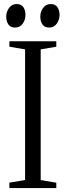

<svg xmlns="http://www.w3.org/2000/svg" viewBox="-20 -952 332 972"><path d="M107 -40.5V-702L27.5 -715.5V-743H265V-715.5L186 -702V-40.5L265 -27V0H27.5V-27.5ZM56 -812.5Q33 -812.5 22.2 -828.5Q11.5 -844.5 11.5 -867.5Q11.5 -892 25.8 -911.8Q40 -931.5 63.5 -931.5H64.5Q88 -931.5 98.5 -915.5Q109 -899.5 109 -876.5Q109 -851.5 94.8 -832Q80.5 -812.5 57 -812.5ZM228.5 -812.5Q205.5 -812.5 194.8 -828.5Q184 -844.5 184 -867.5Q184 -892 198.2 -911.8Q212.5 -931.5 236 -931.5H237Q260 -931.5 270.8 -915.5Q281.5 -899.5 281.5 -876.5Q281.5 -851.5 267.2 -832Q253 -812.5 229.5 -812.5Z"/></svg>

Font: Merriweather 96pt Light
Style: Regular
Weight: 300
Version: Version 2.100